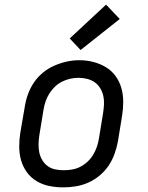

<svg xmlns="http://www.w3.org/2000/svg" viewBox="-20 -801 640 829"><path d="M253 8Q222 8 192.5 2Q163 -4 138 -19Q113 -34 96 -57.5Q79 -81 71 -109Q63 -137 63 -168Q63 -199 68 -230L87 -340Q91 -367 100.5 -393.5Q110 -420 126 -444Q142 -468 165 -487Q188 -506 214.5 -517.5Q241 -529 268 -535Q295 -541 323 -541Q354 -541 383 -533.5Q412 -526 437 -511Q462 -496 479 -472.5Q496 -449 504 -421Q512 -393 512 -362Q512 -331 507 -300L489 -190Q484 -163 474.5 -136.5Q465 -110 449 -86Q433 -62 410 -43Q387 -24 361 -12.5Q335 -1 307.5 3.5Q280 8 253 8ZM254 -66Q273 -66 291 -69Q309 -72 326 -80.5Q343 -89 357.5 -102.5Q372 -116 382 -132.5Q392 -149 398 -166.5Q404 -184 407 -202L425 -312Q428 -331 429 -350Q430 -369 426 -387Q422 -405 412.5 -420.5Q403 -436 388.5 -446Q374 -456 356 -460.5Q338 -465 319 -465Q301 -465 283 -461Q265 -457 248 -448.5Q231 -440 217 -426.5Q203 -413 193 -397Q183 -381 177 -363.5Q171 -346 168 -328L150 -218Q147 -199 146.5 -180Q146 -161 149.5 -143.5Q153 -126 162 -110.5Q171 -95 185 -84.5Q199 -74 217 -70Q235 -66 254 -66ZM328 -585 281 -635 438 -781 497 -719Z"/></svg>

Font: Iosevka Curly Slab ExObl
Style: Regular
Weight: 400
Width: 7
Italic angle: -9°
Monospace: yes
Designer: Belleve Invis
Foundry: Belleve Invis
Version: Version 11.1.0; ttfautohint (v1.8.3)